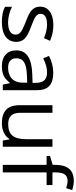

<svg xmlns="http://www.w3.org/2000/svg" viewBox="607 -1412 815 2069"><g transform="rotate(90 1014.5 -377.5)"><path d="M431.2 -146Q431.2 -71.3 375.5 -30.8Q319.8 9.8 219.2 9.8Q112.8 9.8 53.2 -23.9V-99.1Q91.8 -79.6 136 -68.4Q180.2 -57.1 221.2 -57.1Q284.7 -57.1 318.8 -77.4Q353 -97.7 353 -139.2Q353 -170.4 325.9 -192.6Q298.8 -214.8 220.2 -245.1Q145.5 -272.9 114 -293.7Q82.5 -314.5 67.1 -340.8Q51.8 -367.2 51.8 -403.8Q51.8 -469.2 105 -507.1Q158.2 -544.9 251 -544.9Q337.4 -544.9 419.9 -509.8L391.1 -443.8Q310.5 -477.1 245.1 -477.1Q187.5 -477.1 158.2 -459Q128.9 -440.9 128.9 -409.2Q128.9 -387.7 139.9 -372.6Q150.9 -357.4 175.3 -343.8Q199.7 -330.1 269 -304.2Q364.3 -269.5 397.7 -234.4Q431.2 -199.2 431.2 -146Z M892.1 0 876 -76.2H872.1Q832 -25.9 792.2 -8.1Q752.4 9.8 692.9 9.8Q613.3 9.8 568.1 -31.2Q522.9 -72.3 522.9 -147.9Q522.9 -310.1 782.2 -317.9L873 -320.8V-354Q873 -417 845.9 -447Q818.8 -477.1 759.3 -477.1Q692.4 -477.1 607.9 -436L583 -498Q622.6 -519.5 669.7 -531.7Q716.8 -543.9 764.2 -543.9Q859.9 -543.9 906 -501.5Q952.1 -459 952.1 -365.2V0ZM709 -57.1Q784.7 -57.1 827.9 -98.6Q871.1 -140.1 871.1 -214.8V-263.2L790 -259.8Q693.4 -256.3 650.6 -229.7Q607.9 -203.1 607.9 -147Q607.9 -103 634.5 -80.1Q661.1 -57.1 709 -57.1Z M1195.3 -535.2V-188Q1195.3 -122.6 1225.1 -90.3Q1254.9 -58.1 1318.4 -58.1Q1402.3 -58.1 1441.2 -104Q1480 -149.9 1480 -253.9V-535.2H1561V0H1494.1L1482.4 -71.8H1478Q1453.1 -32.2 1408.9 -11.2Q1364.7 9.8 1308.1 9.8Q1210.4 9.8 1161.9 -36.6Q1113.3 -83 1113.3 -185.1V-535.2Z M1974.1 -472.2H1837.9V0H1756.8V-472.2H1661.1V-508.8L1756.8 -538.1V-567.9Q1756.8 -765.1 1929.2 -765.1Q1971.7 -765.1 2028.8 -748L2007.8 -683.1Q1960.9 -698.2 1927.7 -698.2Q1881.8 -698.2 1859.9 -667.7Q1837.9 -637.2 1837.9 -569.8V-535.2H1974.1Z"/></g></svg>

Font: f0_58959 
Style: Regular
Weight: 400
Foundry: Ascender Corporation
Version: Version 1.10